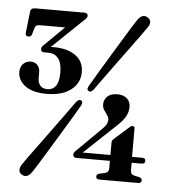

<svg xmlns="http://www.w3.org/2000/svg" viewBox="-52 -755 716 814"><g transform="rotate(5 306.0 -348.0)"><path d="M437.5 -160Q437.5 -170.5 444.5 -176.5L506.5 -231.5Q514.5 -239 521 -239Q529.5 -239 529.5 -228.5V-108.5H573Q587 -108.5 587 -96.5Q587 -83.5 572.5 -83.5H530V-51.5Q530 -34.5 544.5 -30.5L567.5 -25.5Q579 -21.5 579 -12.5Q579 -0.5 564.5 -0.5H400.5Q385.5 -0.5 385.5 -12.5Q385.5 -22.5 398 -25.5L421.5 -30.5Q437.5 -34.5 437.5 -51.5V-83.5H295Q280.5 -83.5 280.5 -97Q280.5 -105.5 290.5 -114L392 -214.5Q415.5 -236 415.5 -255.5Q415.5 -266.5 408.5 -276Q401.5 -285.5 394.8 -295.8Q388 -306 388 -320Q388 -340 402.5 -353.8Q417 -367.5 445.5 -367.5Q470.5 -367.5 485.5 -354.2Q500.5 -341 500.5 -317.5Q500.5 -298 490.2 -278.2Q480 -258.5 449.5 -231L319.5 -108.5H437.5ZM343 -379Q331 -364 321 -371Q311.5 -377 321.5 -393.5Q333 -413.5 352.8 -446.5Q372.5 -479.5 395.8 -518Q419 -556.5 441 -592.5Q463 -628.5 479.2 -654.8Q495.5 -681 501 -689Q522 -718 545 -702.5Q567.5 -687 546 -658.5Q540.5 -650 522.5 -625.2Q504.5 -600.5 479.5 -566.5Q454.5 -532.5 428 -496.2Q401.5 -460 378.8 -428.8Q356 -397.5 343 -379ZM272 -318.5Q284 -334 294.5 -327.5Q304 -320.5 293.5 -303.5Q282.5 -284.5 262.8 -251.2Q243 -218 219.5 -179.5Q196 -141 174 -104.5Q152 -68 135.5 -41.5Q119 -15 113 -7Q92.5 22 69.5 6.5Q58.5 -0.5 58.8 -12.5Q59 -24.5 68.5 -38Q74 -46.5 92.2 -71.5Q110.5 -96.5 135.8 -131Q161 -165.5 187.5 -201.8Q214 -238 236.5 -269.2Q259 -300.5 272 -318.5ZM286 -448Q286 -400 247.8 -371.5Q209.5 -343 146 -343Q85 -343 53.5 -367Q22 -391 22 -426Q22 -447 34.8 -460.2Q47.5 -473.5 66.5 -473.5Q84.5 -473.5 95.2 -462Q106 -450.5 106 -432V-406Q106 -387 116.2 -375Q126.5 -363 147.5 -363Q169 -363 182.2 -380.5Q195.5 -398 195.5 -438Q195.5 -479 180 -498.2Q164.5 -517.5 137.5 -517.5H120Q105.5 -517.5 105.5 -530.5Q105.5 -539.5 115 -548L199 -630.5H89Q73.5 -630.5 70 -616.5L62.5 -591Q59.5 -578.5 48 -578.5Q33.5 -578.5 35 -593.5L45 -682.5Q46.5 -700 66 -700H274Q290 -700 290 -687Q290 -679 275.5 -667L145.5 -542.5Q152 -543 158.5 -543Q216.5 -543 251.2 -518.2Q286 -493.5 286 -448Z"/></g></svg>

Font: Fraunces 144pt S050 SemiBold
Style: Regular
Weight: 600
Version: Version 1.000; ttfautohint (v1.8.3)